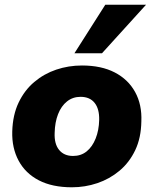

<svg xmlns="http://www.w3.org/2000/svg" viewBox="-20 -784 652 815"><path d="M285 11Q202 11 145 -18.5Q88 -48 59 -102Q30 -156 32 -226Q34 -296 59 -348.5Q84 -401 125.5 -436Q167 -471 219 -488.5Q271 -506 328 -506Q410 -506 467 -476.5Q524 -447 553.5 -393.5Q583 -340 580 -269Q579 -199 554 -146.5Q529 -94 487 -59Q445 -24 393 -6.5Q341 11 285 11ZM290 -122Q324 -122 348 -141.5Q372 -161 386 -196Q400 -231 401 -275Q402 -322 381.5 -347.5Q361 -373 322 -373Q289 -373 264.5 -353.5Q240 -334 226.5 -299.5Q213 -265 212 -220Q210 -173 231 -147.5Q252 -122 290 -122ZM296 -558 427 -764H600L413 -558Z"/></svg>

Font: Nunito Sans 11pt Black
Style: Italic
Weight: 900
Italic angle: -9°
Version: Version 3.101;gftools[0.9.27]